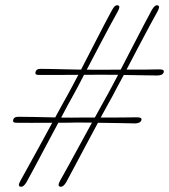

<svg xmlns="http://www.w3.org/2000/svg" viewBox="-20 -718 651 739"><path d="M280 -246.5Q267.5 -246 247.8 -245.8Q228 -245.5 204.5 -245.5Q181 -202 156 -154.8Q131 -107.5 110.8 -69.8Q90.5 -32 81.5 -16Q70 3 58.5 0.5Q47 -1.5 58.5 -22Q68 -39 88.2 -75.8Q108.5 -112.5 133.2 -157.5Q158 -202.5 181 -245.5Q139.5 -245.5 100.2 -245.2Q61 -245 44 -245.5Q27 -245 31 -257.5Q33.5 -268.5 50.5 -268.5Q68 -268.5 109 -267.8Q150 -267 192.5 -266Q208 -294.5 220.8 -317.8Q233.5 -341 241.5 -355Q248.5 -367.5 258.8 -387Q269 -406.5 281.5 -430Q237 -429.5 192.8 -429.5Q148.5 -429.5 130 -429.5Q113 -429 117 -441.5Q119.5 -453 136 -453Q149 -453 174.5 -452.5Q200 -452 231 -451.2Q262 -450.5 292 -450Q314 -493 337.8 -539Q361.5 -585 381.2 -623Q401 -661 411 -679Q423.5 -702 435 -697Q445 -694 432 -671.5Q422 -654 402.5 -617.8Q383 -581.5 359.5 -536.8Q336 -492 314 -450Q332 -449.5 346.8 -449.5Q361.5 -449.5 371.5 -449.5Q397 -449.5 444.5 -450Q466.5 -492.5 490.5 -538.8Q514.5 -585 534.2 -623Q554 -661 564 -679Q576.5 -701.5 588 -697Q597.5 -694 585 -671.5Q575 -654 555.5 -617.8Q536 -581.5 512.5 -536.8Q489 -492 467 -450Q505.5 -450 541.8 -450.2Q578 -450.5 594 -451Q613.5 -451 610 -440Q607 -428 586.5 -427.5Q570.5 -427.5 533 -428.2Q495.5 -429 456.5 -429.5Q442 -403 430.2 -380.8Q418.5 -358.5 411 -344.5Q403.5 -332 392.5 -311.2Q381.5 -290.5 367.5 -265.5Q409 -265.5 449.8 -265.8Q490.5 -266 508 -266.5Q527 -266.5 524.5 -256Q520.5 -243.5 500.5 -243Q483 -243.5 441 -244.2Q399 -245 357 -245.5Q333.5 -202 308.5 -154.8Q283.5 -107.5 263.2 -69.8Q243 -32 234.5 -16Q223 3 211.5 0.5Q200 -1.5 211 -22Q221 -39 241 -75.8Q261 -112.5 285.8 -157.8Q310.5 -203 334 -246Q317.5 -246 303.5 -246.2Q289.5 -246.5 280 -246.5ZM258 -344.5Q251 -332 239.8 -311.5Q228.5 -291 215.5 -265.5Q237 -265.5 255.5 -265.2Q274 -265 285.5 -265.5Q308 -265.5 345 -265.5Q360.5 -294 373.5 -317.2Q386.5 -340.5 394.5 -355Q401.5 -367.5 411.8 -387Q422 -406.5 434.5 -430Q413 -430 395 -430.2Q377 -430.5 366 -430.5Q355.5 -430.5 339.2 -430.2Q323 -430 303.5 -430Q289.5 -403 277.8 -380.8Q266 -358.5 258 -344.5Z"/></svg>

Font: Fraunces 72pt S050 Thin
Style: Italic
Weight: 100
Italic angle: -16°
Version: Version 1.000; ttfautohint (v1.8.3)